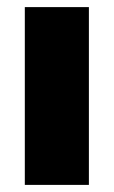

<svg xmlns="http://www.w3.org/2000/svg" viewBox="-20 -520 320 540"><path d="M230 0H49.8V-500H230Z"/></svg>

Font: Fivo Sans Heavy
Style: Regular
Weight: 900
Designer: Alexander Slobzheninov
Foundry: Alexander Slobzheninov
Version: 1.0